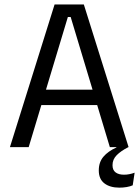

<svg xmlns="http://www.w3.org/2000/svg" viewBox="-20 -659 623 860"><path d="M24.5 0 224.5 -639H355.5L556 0H472L296.5 -583H284L108.5 0ZM144.5 -188.5V-257.5H435.5V-188.5ZM515 181.5Q472.5 181.5 447.5 162.2Q422.5 143 422.5 104.5V104Q422.5 67.5 443.2 43Q464 18.5 501.5 1.5V-4L553 -2L555 0Q521.5 17 502.8 36Q484 55 484 80.5V81Q484 103 497.8 113.2Q511.5 123.5 535.5 123.5Q547.5 123.5 559.2 121.2Q571 119 583 114.5L574.5 171Q563.5 176 547.5 178.8Q531.5 181.5 515 181.5Z"/></svg>

Font: Anek Latin Medium
Style: Regular
Weight: 400
Version: Version 1.003